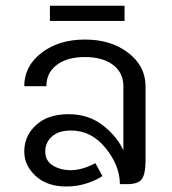

<svg xmlns="http://www.w3.org/2000/svg" viewBox="-20 -658 615 686"><path d="M158.3 -637.5H425V-583.3H158.3ZM408.3 0Q408.3 -65.8 357.5 -128.8Q306.7 -191.7 233.3 -191.7Q190 -191.7 165.8 -170.4Q141.7 -149.2 141.7 -116.7Q141.7 -83.3 168.8 -66.7Q195.8 -50 233.3 -50Q273.3 -50 320.8 -75L345.8 -29.2Q327.5 -15.8 292.5 -3.8Q257.5 8.3 216.7 8.3Q148.3 8.3 107.5 -29.2Q66.7 -66.7 66.7 -116.7Q66.7 -172.5 108.8 -211.2Q150.8 -250 225 -250Q295.8 -250 346.7 -210.8Q397.5 -171.7 420.8 -120.8V-350Q420.8 -398.3 383.8 -426.2Q346.7 -454.2 283.3 -454.2Q220 -454.2 182.9 -426.2Q145.8 -398.3 145.8 -350H66.7Q66.7 -421.7 128.3 -469.2Q190 -516.7 283.3 -516.7Q376.7 -516.7 438.3 -469.2Q500 -421.7 500 -350V-83.3Q500 -38.3 487.5 -19.2Q475 0 433.3 0Z"/></svg>

Font: BoonBaan
Style: Regular
Weight: 400
Designer: Sungsit Sawaiwan
Foundry: FontUni
Version: Version 2.0